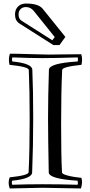

<svg xmlns="http://www.w3.org/2000/svg" viewBox="-20 -1043 507 1087"><path d="M256 -67Q252 -271 252 -375Q252 -495 257 -648Q258 -685 420 -695Q423 -704 420 -718Q292 -714 220 -714Q160 -714 50 -718Q46 -709 50 -695Q162 -684 163 -648Q168 -533 168 -375Q168 -220 162 -67Q161 -31 49 -20Q45 -12 49 3Q132 0 219 0Q323 0 419 3Q423 -5 419 -20Q257 -30 256 -67ZM34 -676Q26 -708 36 -739Q79 -739 152.5 -736.5Q226 -734 255 -734Q276 -734 336 -735Q396 -736 440 -736Q449 -708 441 -676Q333 -665 332 -647Q326 -525 326 -339Q326 -159 331 -68Q331 -65 333.5 -62Q336 -59 340.5 -57Q345 -55 350 -53Q355 -51 363.5 -49Q372 -47 378 -45.5Q384 -44 394 -42.5Q404 -41 410 -40Q416 -39 426.5 -38Q437 -37 441 -36Q449 -9 438 24Q258 20 219 20Q193 20 35 24Q23 -10 35 -39Q141 -50 142 -68Q148 -190 148 -375Q148 -532 143 -647Q142 -665 34 -676ZM290 -833 172 -980Q154 -1003 127 -1003Q108 -1003 96.5 -991.5Q85 -980 85 -961Q85 -936 103 -925L276 -815ZM222 -993 350 -834 317 -788H282L90 -910Q65 -926 65 -961Q65 -989 82 -1006Q99 -1023 127 -1023Q198 -1023 222 -993Z"/></svg>

Font: Jacques Francois Shadow
Style: Regular
Weight: 400
Designer: Alexei Vanyashin, Nikita Kanarev (i@xarsok.ru)
Foundry: Cyreal (www.cyreal.org)
Version: Version 1.003